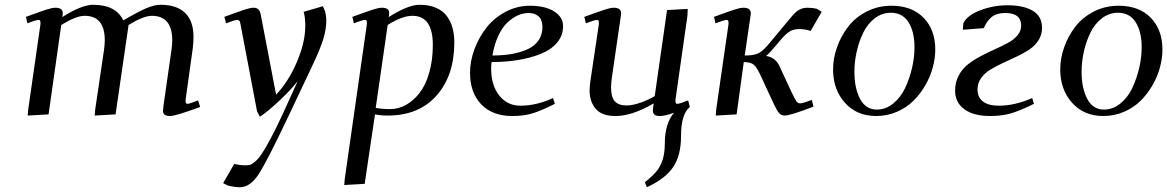

<svg xmlns="http://www.w3.org/2000/svg" viewBox="-20 -476 4857 799"><path d="M87.9 -405.8Q151.9 -429.2 174.6 -436.5Q197.3 -443.8 210.9 -443.8Q241.2 -443.8 241.2 -420.9Q241.2 -416 240.2 -411.1L238.8 -404.8Q319.8 -456.1 367.2 -456.1Q462.4 -456.1 493.2 -391.1Q555.7 -427.7 589.1 -441.9Q622.6 -456.1 647.9 -456.1Q715.3 -456.1 750.2 -422.4Q785.2 -388.7 785.2 -323.2Q785.2 -298.8 782.2 -274.9L752.9 -64.9Q750 -43.9 759.8 -43.9Q769.5 -43.9 804.2 -58.1L813 -30.8Q710.9 6.8 688 6.8Q658.2 6.8 658.2 -14.2Q658.2 -19.5 660.2 -35.2L693.8 -270Q696.8 -291.5 696.8 -308.1Q696.8 -410.2 611.8 -410.2Q577.1 -410.2 515.1 -372.1L460.9 0L374 4.9L376 -19L413.1 -270Q416 -291.5 416 -308.1Q416 -410.2 332 -410.2Q296.9 -410.2 234.9 -372.1L182.1 0L95.2 4.9L97.2 -19L147.9 -372.1Q150.9 -393.1 141.1 -393.1Q129.9 -393.1 94.2 -378.9Z M908.7 286.1 954.6 206.1Q977.5 211.9 1002.4 211.9Q1013.7 211.9 1021.2 209.7Q1028.8 207.5 1042.2 196Q1055.7 184.6 1070.1 162.8Q1084.5 141.1 1106.4 100.3Q1128.4 59.6 1155.8 0L1218.8 -138.2Q1187.5 -98.6 1139.6 -54.2Q1091.8 -9.8 1061.5 9.8L1049.8 -12.2L981.4 -372.1Q979.5 -385.3 976.3 -389.2Q973.1 -393.1 966.8 -393.1Q956.5 -393.1 920.9 -378.9L913.6 -405.8Q977.1 -429.2 999.8 -436.5Q1022.5 -443.8 1034.7 -443.8Q1049.8 -443.8 1056.6 -435.5Q1063.5 -427.2 1065.9 -411.1L1128.9 -82Q1181.2 -137.2 1215.8 -218.8Q1250.5 -300.3 1250.5 -369.1Q1250.5 -402.8 1243.7 -426.8L1323.7 -450.2L1333.5 -426.8Q1337.9 -405.3 1337.9 -391.1Q1337.9 -354 1325.2 -313Q1312.5 -272 1282.7 -209L1180.7 6.8Q1092.8 192.4 1057.1 247.8Q1021.5 303.2 978.5 303.2Q956.5 303.2 927.7 295.9Z M1412.6 293.9 1414.6 269 1506.3 -372.1Q1509.3 -393.1 1499.5 -393.1Q1488.3 -393.1 1452.6 -378.9L1446.3 -405.8Q1510.3 -429.2 1533 -436.5Q1555.7 -443.8 1569.3 -443.8Q1599.6 -443.8 1599.6 -421.9Q1599.6 -416 1598.6 -411.1L1597.2 -404.8Q1678.2 -456.1 1725.6 -456.1Q1765.6 -456.1 1794.4 -443.6Q1823.2 -431.2 1839.6 -408.9Q1856 -386.7 1863.3 -359.6Q1870.6 -332.5 1870.6 -298.8Q1870.6 -162.1 1796.9 -78.6Q1723.1 4.9 1593.3 4.9Q1564.5 4.9 1540.5 0L1497.6 289.1ZM1543.5 -26.9Q1570.8 -22 1603.5 -22Q1637.7 -22 1669.2 -39.3Q1700.7 -56.6 1725.8 -88.9Q1751 -121.1 1766.1 -173.1Q1781.2 -225.1 1781.2 -289.1Q1781.2 -410.2 1696.3 -410.2Q1653.3 -410.2 1593.3 -372.1Z M1936 -172.9Q1936 -222.2 1954.6 -271.7Q1973.1 -321.3 2004.9 -361.6Q2036.6 -401.9 2084.2 -427Q2131.8 -452.1 2185.1 -452.1Q2249 -452.1 2286.1 -428.5Q2323.2 -404.8 2323.2 -367.2Q2323.2 -328.1 2298.1 -298.3Q2272.9 -268.6 2229.7 -251.5Q2186.5 -234.4 2135.3 -226.1Q2084 -217.8 2025.9 -217.8Q2023.9 -205.6 2023.9 -191.9Q2023.9 -120.1 2057.9 -78.1Q2091.8 -36.1 2146 -36.1Q2211.4 -36.1 2281.2 -67.9L2289.1 -43.9Q2232.9 -15.6 2196.5 -4.4Q2160.2 6.8 2112.3 6.8Q2029.3 6.8 1982.7 -41.7Q1936 -90.3 1936 -172.9ZM2029.3 -245.1Q2074.7 -245.1 2111.3 -251.7Q2147.9 -258.3 2176.8 -271.7Q2205.6 -285.2 2221.4 -308.6Q2237.3 -332 2237.3 -363.8Q2237.3 -393.1 2221.7 -407.5Q2206.1 -421.9 2180.2 -421.9Q2157.7 -421.9 2135.7 -412.4Q2113.8 -402.8 2092.3 -383.1Q2070.8 -363.3 2054 -327.6Q2037.1 -292 2029.3 -245.1Z M2411.6 -405.8Q2475.6 -429.2 2498.3 -436.5Q2521 -443.8 2534.7 -443.8Q2564.9 -443.8 2564.9 -419.9Q2564.9 -418.9 2562.5 -401.9L2525.9 -150.9Q2522.9 -128.4 2522.9 -111.8Q2522.9 -71.8 2538.6 -54.4Q2554.2 -37.1 2587.9 -37.1Q2613.3 -37.1 2648.2 -49.8Q2683.1 -62.5 2704.6 -76.2L2755.9 -434.1L2841.8 -439L2840.8 -411.1L2791.5 -64.9Q2788.6 -43.9 2797.9 -43.9Q2808.1 -43.9 2843.8 -58.1L2850.6 -30.8Q2814 -1.5 2814 91.8Q2814 171.4 2780.8 220Q2747.6 268.6 2671.9 303.2L2663.6 282.2Q2693.8 258.3 2710.7 238.5Q2727.5 218.8 2737.1 189.9Q2746.6 161.1 2746.6 121.1Q2746.6 39.1 2784.7 -6.8Q2747.1 6.8 2726.6 6.8Q2710 6.8 2703.4 1Q2696.8 -4.9 2696.8 -17.1Q2696.8 -21.5 2698.7 -35.2L2700.7 -45.9Q2610.4 6.8 2541.5 6.8Q2484.4 6.8 2459 -23.2Q2433.6 -53.2 2433.6 -99.1Q2433.6 -114.7 2436.5 -136.2L2471.7 -372.1Q2474.6 -393.1 2464.8 -393.1Q2453.6 -393.1 2418 -378.9Z M2951.2 -405.8Q3015.1 -429.2 3037.8 -436.5Q3060.5 -443.8 3074.2 -443.8Q3104.5 -443.8 3104.5 -419.9Q3104.5 -418.9 3102.1 -401.9L3079.1 -245.1H3082.5Q3119.6 -245.1 3138.7 -255.6Q3157.7 -266.1 3184.1 -298.8L3273.4 -405.8Q3290 -426.3 3305.2 -435.1Q3320.3 -443.8 3339.4 -443.8Q3361.3 -443.8 3380.4 -439L3399.4 -426.8L3353.5 -347.2Q3331.5 -355 3305.2 -355Q3284.2 -355 3267.8 -345.9Q3251.5 -336.9 3229.5 -311L3196.3 -272Q3177.7 -249.5 3167.5 -243.2Q3204.6 -237.8 3222.2 -204.1L3274.4 -91.8Q3288.6 -62 3294.4 -54Q3300.3 -45.9 3310.1 -45.9Q3320.8 -45.9 3358.4 -60.1L3365.2 -32.2Q3268.6 4.9 3245.1 4.9Q3231.4 4.9 3222.4 -5.1Q3213.4 -15.1 3201.2 -41L3149.4 -152.8Q3131.3 -193.8 3117.9 -205.8Q3104.5 -217.8 3075.2 -217.8L3045.4 0L2958.5 4.9L2960.4 -20L3011.2 -372.1Q3014.2 -393.1 3004.4 -393.1Q2993.2 -393.1 2957.5 -378.9Z M3446.8 -187Q3446.8 -233.4 3463.4 -280Q3480 -326.7 3509.8 -365.2Q3539.6 -403.8 3586.7 -428Q3633.8 -452.1 3689.9 -452.1Q3774.4 -452.1 3823.2 -402.3Q3872.1 -352.5 3872.1 -270Q3872.1 -233.4 3861.6 -194.8Q3851.1 -156.2 3830.1 -120.1Q3809.1 -84 3780.3 -55.7Q3751.5 -27.3 3711.2 -10.3Q3670.9 6.8 3626 6.8Q3545.4 6.8 3496.1 -48.3Q3446.8 -103.5 3446.8 -187ZM3535.6 -176.8Q3535.6 -109.4 3559.1 -64.7Q3582.5 -20 3628.9 -20Q3666 -20 3697 -45.2Q3728 -70.3 3746.6 -109.6Q3765.1 -148.9 3775.4 -193.1Q3785.6 -237.3 3785.6 -278.8Q3785.6 -344.2 3760.7 -383.5Q3735.8 -422.9 3687 -422.9Q3650.4 -422.9 3620.6 -400.1Q3590.8 -377.4 3572.8 -340.8Q3554.7 -304.2 3545.2 -261.7Q3535.6 -219.2 3535.6 -176.8Z M3954.6 -99.1Q3954.6 -133.8 3969.7 -162.1Q3984.9 -190.4 4009 -209Q4033.2 -227.5 4062.5 -242.9Q4091.8 -258.3 4121.3 -271.5Q4150.9 -284.7 4175 -297.9Q4199.2 -311 4214.4 -329.1Q4229.5 -347.2 4229.5 -369.1Q4229.5 -421.9 4163.6 -421.9Q4143.6 -421.9 4128.2 -416.7Q4112.8 -411.6 4102.5 -401.6Q4092.3 -391.6 4086.2 -382.1Q4080.1 -372.6 4073.7 -358.9L3986.8 -352.1L3988.8 -378.9Q4004.4 -412.1 4059.1 -433.1Q4113.8 -454.1 4172.9 -454.1Q4239.3 -454.1 4277.8 -431.2Q4316.4 -408.2 4316.4 -359.9Q4316.4 -331.1 4301.5 -308.1Q4286.6 -285.2 4262.9 -269.5Q4239.3 -253.9 4210.7 -240.5Q4182.1 -227.1 4153.6 -213.9Q4125 -200.7 4101.3 -186.3Q4077.6 -171.9 4062.7 -150.9Q4047.9 -129.9 4047.9 -104Q4047.9 -70.8 4070.6 -53.5Q4093.3 -36.1 4136.7 -36.1Q4202.6 -36.1 4275.4 -67.9L4282.7 -43.9Q4224.6 -15.1 4187 -4.2Q4149.4 6.8 4100.6 6.8Q4031.7 6.8 3993.2 -21.2Q3954.6 -49.3 3954.6 -99.1Z M4392.1 -187Q4392.1 -233.4 4408.7 -280Q4425.3 -326.7 4455.1 -365.2Q4484.9 -403.8 4532 -428Q4579.1 -452.1 4635.3 -452.1Q4719.7 -452.1 4768.6 -402.3Q4817.4 -352.5 4817.4 -270Q4817.4 -233.4 4806.9 -194.8Q4796.4 -156.2 4775.4 -120.1Q4754.4 -84 4725.6 -55.7Q4696.8 -27.3 4656.5 -10.3Q4616.2 6.8 4571.3 6.8Q4490.7 6.8 4441.4 -48.3Q4392.1 -103.5 4392.1 -187ZM4481 -176.8Q4481 -109.4 4504.4 -64.7Q4527.8 -20 4574.2 -20Q4611.3 -20 4642.3 -45.2Q4673.3 -70.3 4691.9 -109.6Q4710.4 -148.9 4720.7 -193.1Q4731 -237.3 4731 -278.8Q4731 -344.2 4706.1 -383.5Q4681.2 -422.9 4632.3 -422.9Q4595.7 -422.9 4565.9 -400.1Q4536.1 -377.4 4518.1 -340.8Q4500 -304.2 4490.5 -261.7Q4481 -219.2 4481 -176.8Z"/></svg>

Font: Dehuti
Style: Bold-Italic
Weight: 700
Version: Version 1.2